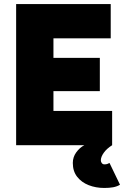

<svg xmlns="http://www.w3.org/2000/svg" viewBox="-20 -720 626 952"><path d="M60 0V-700H245V0ZM190 0V-170H536V0ZM190 -268V-433H475V-268ZM190 -530V-700H529V-530ZM497 212Q455 212 419.5 198Q384 184 362.5 156.5Q341 129 341 88Q341 59 358 35.5Q375 12 398 0H536Q509 17 494.5 37.5Q480 58 480 75Q480 83 485 89Q490 95 498 95Q506 95 512 93Q518 91 523 88L575 196Q560 205 541 208.5Q522 212 497 212Z"/></svg>

Font: Figtree Light Black
Style: Regular
Weight: 900
Version: Version 2.000